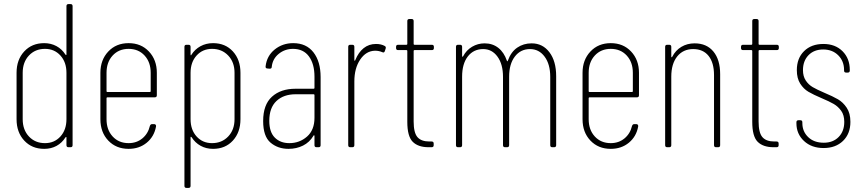

<svg xmlns="http://www.w3.org/2000/svg" viewBox="-20 -720 4215 939"><path d="M315 -700H325Q335 -700 335 -690V-10Q335 0 325 0H315Q305 0 305 -10V-47Q305 -50 303.5 -50Q302 -50 300 -48Q283 -21 256.5 -6.5Q230 8 196 8Q136 8 98.5 -32.5Q61 -73 61 -137V-364Q61 -428 98.5 -468.5Q136 -509 196 -509Q229 -509 256 -494.5Q283 -480 300 -453Q302 -451 303.5 -451Q305 -451 305 -454V-690Q305 -700 315 -700ZM305 -137V-364Q305 -416 275.5 -448.5Q246 -481 200 -481Q152 -481 121.5 -448.5Q91 -416 91 -364V-137Q91 -85 121.5 -52.5Q152 -20 200 -20Q246 -20 275.5 -52.5Q305 -85 305 -137Z M737 -244H505Q501 -244 501 -240V-137Q501 -85 531 -52.5Q561 -20 609 -20Q648 -20 676 -43Q704 -66 713 -104Q716 -113 724 -113H734Q739 -113 741.5 -109.5Q744 -106 743 -101Q734 -52 697.5 -22Q661 8 609 8Q548 8 509.5 -32.5Q471 -73 471 -137V-364Q471 -427 509.5 -468Q548 -509 609 -509Q670 -509 708.5 -468Q747 -427 747 -364V-254Q747 -244 737 -244ZM501 -364V-274Q501 -270 505 -270H713Q717 -270 717 -274V-364Q717 -416 687 -448.5Q657 -481 609 -481Q561 -481 531 -448.5Q501 -416 501 -364Z M1156 -364V-137Q1156 -73 1119 -32.5Q1082 8 1022 8Q988 8 961 -7Q934 -22 917 -49Q915 -51 913.5 -51Q912 -51 912 -48V189Q912 199 902 199H892Q882 199 882 189V-491Q882 -501 892 -501H902Q912 -501 912 -491V-453Q912 -450 913.5 -449.5Q915 -449 916 -452Q933 -479 960.5 -494Q988 -509 1022 -509Q1082 -509 1119 -468.5Q1156 -428 1156 -364ZM1017 -481Q971 -481 941.5 -448.5Q912 -416 912 -364V-137Q912 -85 941.5 -52.5Q971 -20 1017 -20Q1065 -20 1096 -52.5Q1127 -85 1127 -137V-364Q1127 -416 1096 -448.5Q1065 -481 1017 -481Z M1548 -343V-10Q1548 0 1538 0H1528Q1518 0 1518 -10V-55Q1518 -58 1516 -58.5Q1514 -59 1513 -56Q1494 -24 1462 -8Q1430 8 1391 8Q1339 8 1303 -22.5Q1267 -53 1267 -128Q1267 -208 1310 -247Q1353 -286 1425 -286H1514Q1518 -286 1518 -290V-345Q1518 -407 1491 -444Q1464 -481 1413 -481Q1373 -481 1343 -456.5Q1313 -432 1309 -393Q1309 -384 1299 -384L1288 -385Q1283 -385 1280.5 -388Q1278 -391 1279 -396Q1285 -447 1323.5 -478Q1362 -509 1414 -509Q1478 -509 1513 -464Q1548 -419 1548 -343ZM1518 -144V-255Q1518 -259 1514 -259H1426Q1367 -259 1332 -226Q1297 -193 1297 -129Q1297 -74 1324 -47Q1351 -20 1395 -20Q1445 -20 1481.5 -52Q1518 -84 1518 -144Z M1862 -495Q1869 -491 1866 -482L1862 -470Q1859 -460 1849 -465Q1833 -472 1814 -472Q1770 -471 1741.5 -428.5Q1713 -386 1713 -322V-10Q1713 0 1703 0H1693Q1683 0 1683 -10V-491Q1683 -501 1693 -501H1703Q1713 -501 1713 -491V-426Q1713 -423 1715 -423Q1717 -423 1718 -427Q1733 -464 1758.5 -484.5Q1784 -505 1819 -505Q1844 -505 1862 -495Z M2092 -475H2007Q2003 -475 2003 -471V-126Q2003 -71 2021.5 -49.5Q2040 -28 2080 -28H2091Q2101 -28 2101 -18V-10Q2101 0 2091 0H2076Q2025 0 1998.5 -26.5Q1972 -53 1972 -124V-471Q1972 -475 1968 -475H1927Q1917 -475 1917 -485V-491Q1917 -501 1927 -501H1968Q1972 -501 1972 -505V-617Q1972 -627 1982 -627H1993Q2003 -627 2003 -617V-505Q2003 -501 2007 -501H2092Q2102 -501 2102 -491V-485Q2102 -475 2092 -475Z M2700 -347V-10Q2700 0 2690 0H2681Q2671 0 2671 -10V-344Q2671 -406 2643.5 -443Q2616 -480 2572 -480Q2526 -480 2498 -443.5Q2470 -407 2470 -345V-10Q2470 0 2460 0H2450Q2440 0 2440 -10V-344Q2440 -406 2413 -443Q2386 -480 2343 -480Q2296 -480 2268 -444Q2240 -408 2240 -345V-10Q2240 0 2230 0H2220Q2210 0 2210 -10V-491Q2210 -501 2220 -501H2230Q2240 -501 2240 -491V-446Q2240 -443 2242 -442.5Q2244 -442 2245 -445Q2261 -475 2289 -491.5Q2317 -508 2350 -508Q2389 -508 2417 -486Q2445 -464 2459 -423Q2461 -417 2464 -424Q2479 -466 2509.5 -487Q2540 -508 2580 -508Q2634 -508 2667 -464.5Q2700 -421 2700 -347Z M3095 -244H2863Q2859 -244 2859 -240V-137Q2859 -85 2889 -52.5Q2919 -20 2967 -20Q3006 -20 3034 -43Q3062 -66 3071 -104Q3074 -113 3082 -113H3092Q3097 -113 3099.5 -109.5Q3102 -106 3101 -101Q3092 -52 3055.5 -22Q3019 8 2967 8Q2906 8 2867.5 -32.5Q2829 -73 2829 -137V-364Q2829 -427 2867.5 -468Q2906 -509 2967 -509Q3028 -509 3066.5 -468Q3105 -427 3105 -364V-254Q3105 -244 3095 -244ZM2859 -364V-274Q2859 -270 2863 -270H3071Q3075 -270 3075 -274V-364Q3075 -416 3045 -448.5Q3015 -481 2967 -481Q2919 -481 2889 -448.5Q2859 -416 2859 -364Z M3502 -357V-10Q3502 0 3492 0H3482Q3472 0 3472 -10V-353Q3472 -413 3445.5 -446.5Q3419 -480 3370 -480Q3321 -480 3292 -444Q3263 -408 3263 -345V-10Q3263 0 3253 0H3243Q3233 0 3233 -10V-491Q3233 -501 3243 -501H3253Q3263 -501 3263 -491V-443Q3263 -440 3265 -440Q3267 -440 3268 -443Q3284 -474 3312.5 -491Q3341 -508 3377 -508Q3436 -508 3469 -468Q3502 -428 3502 -357Z M3779 -475H3694Q3690 -475 3690 -471V-126Q3690 -71 3708.5 -49.5Q3727 -28 3767 -28H3778Q3788 -28 3788 -18V-10Q3788 0 3778 0H3763Q3712 0 3685.5 -26.5Q3659 -53 3659 -124V-471Q3659 -475 3655 -475H3614Q3604 -475 3604 -485V-491Q3604 -501 3614 -501H3655Q3659 -501 3659 -505V-617Q3659 -627 3669 -627H3680Q3690 -627 3690 -617V-505Q3690 -501 3694 -501H3779Q3789 -501 3789 -491V-485Q3789 -475 3779 -475Z M3875 -117V-122Q3875 -132 3885 -132H3894Q3904 -132 3904 -122V-118Q3904 -77 3932.5 -49.5Q3961 -22 4009 -22Q4054 -22 4081.5 -50Q4109 -78 4109 -124Q4109 -157 4094 -178Q4079 -199 4057.5 -211.5Q4036 -224 3998 -240Q3958 -257 3934 -271Q3910 -285 3893.5 -311Q3877 -337 3877 -377Q3877 -435 3912.5 -470Q3948 -505 4007 -505Q4065 -505 4100.5 -469.5Q4136 -434 4136 -378V-375Q4136 -365 4126 -365H4118Q4108 -365 4108 -375V-378Q4108 -421 4079.5 -449.5Q4051 -478 4006 -478Q3961 -478 3934 -450Q3907 -422 3907 -377Q3907 -347 3920.5 -326.5Q3934 -306 3954.5 -294Q3975 -282 4010 -267Q4053 -249 4078 -234.5Q4103 -220 4121 -193Q4139 -166 4139 -124Q4139 -66 4103 -31Q4067 4 4008 4Q3949 4 3912 -30.5Q3875 -65 3875 -117Z"/></svg>

Font: Barlow Condensed Thin
Style: Regular
Weight: 250
Width: 3
Designer: Jeremy Tribby
Foundry: Tribby Type
Version: Version 1.408